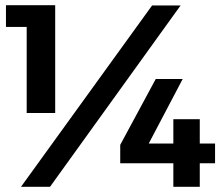

<svg xmlns="http://www.w3.org/2000/svg" viewBox="-20 -721 852 741"><path d="M3 -701H193V-285H83V-617H3ZM567 -700H677L173 0H61ZM581 -416H685L554 -167H649V-261H751V-167H810V-91H751V0H649V-91H444V-162Z"/></svg>

Font: Alexandria SemiBold
Style: Regular
Weight: 600
Designer: Mohamed Gaber
Foundry: Kief Type Foundry
Version: Version 5.100